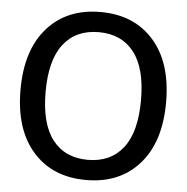

<svg xmlns="http://www.w3.org/2000/svg" viewBox="-53 -792 830 854"><g transform="rotate(5 362.0 -365.0)"><path d="M519.5 -578.5Q464 -650 362 -650Q260 -650 204.5 -578.5Q149 -507 149 -365Q149 -223 204.5 -151.5Q260 -80 362 -80Q464 -80 519.5 -151.5Q575 -223 575 -365Q575 -507 519.5 -578.5ZM599.5 -89Q512 10 362 10Q212 10 124.5 -89Q37 -188 37 -365Q37 -542 124.5 -641Q212 -740 362 -740Q512 -740 599.5 -641Q687 -542 687 -365Q687 -188 599.5 -89Z"/></g></svg>

Font: Rounded Mplus 1c Medium
Style: Regular
Weight: 500
Version: Version 1.059.20150529